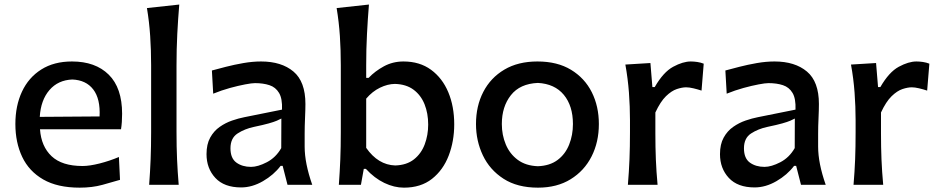

<svg xmlns="http://www.w3.org/2000/svg" viewBox="-20 -821 4172 853"><path d="M334 12.7Q235.4 12.7 172.1 -23.7Q108.9 -60.1 78.6 -124Q48.3 -188 48.3 -270Q48.3 -351.1 77.6 -413.8Q106.9 -476.6 163.3 -512.2Q219.7 -547.9 299.8 -547.9Q403.8 -547.9 463.1 -489.3Q522.5 -430.7 522.5 -315.4Q522.5 -276.4 517.6 -246.6H157.7Q163.1 -170.4 209.2 -127Q255.4 -83.5 346.7 -83.5Q377.9 -83.5 422.4 -94.7Q466.8 -106 508.3 -123.5L513.2 -22Q480.5 -12.2 435.1 0.2Q389.6 12.7 334 12.7ZM422.4 -303.7Q426.3 -381.8 394.3 -423.6Q362.3 -465.3 301.3 -467.8Q237.8 -465.3 199.5 -420.7Q161.1 -376 156.7 -301.8Z M642.6 0Q647 -58.6 649.2 -113.3Q651.4 -168 651.4 -234.4V-531.2Q651.4 -598.1 647.2 -660.9Q643.1 -723.6 632.8 -785.2L776.4 -800.8Q771 -736.3 767.6 -669.7Q764.2 -603 764.2 -531.2V-234.4Q764.2 -168 766.6 -113.3Q769 -58.6 773.9 0Z M1051.3 11.7Q976.1 11.7 936.8 -30.5Q897.5 -72.8 897.5 -136.2Q897.5 -180.2 913.8 -209.7Q930.2 -239.3 956.1 -257.3Q981.9 -275.4 1011 -285.4Q1040 -295.4 1065.4 -300.3L1232.9 -334Q1234.9 -382.8 1219.7 -408.2Q1204.6 -433.6 1177 -442.6Q1149.4 -451.7 1112.8 -451.7Q1098.6 -451.7 1068.8 -446Q1039.1 -440.4 1001.7 -430.2Q964.4 -419.9 927.2 -404.8L921.4 -507.8Q946.8 -514.6 983.6 -524.2Q1020.5 -533.7 1061.3 -540.8Q1102.1 -547.9 1139.6 -547.9Q1230.5 -547.9 1283.7 -503.2Q1336.9 -458.5 1336.9 -358.9Q1336.9 -334 1335.2 -297.1Q1333.5 -260.3 1333.5 -227.1V-169.4Q1333.5 -96.2 1367.2 0H1257.3L1235.8 -84H1226.6Q1196.3 -43.9 1148.2 -16.1Q1100.1 11.7 1051.3 11.7ZM1095.2 -79.6Q1125.5 -79.6 1165.5 -100.3Q1205.6 -121.1 1229.5 -163.1L1230 -294.4Q1222.2 -290 1209.7 -284.7Q1197.3 -279.3 1173.8 -272.7Q1150.4 -266.1 1108.4 -257.3Q1066.9 -248.5 1035.4 -228Q1003.9 -207.5 1003.9 -162.1Q1003.9 -117.7 1030.3 -98.6Q1056.6 -79.6 1095.2 -79.6Z M1774.4 12.7Q1731.4 12.7 1687.5 -8.3Q1643.6 -29.3 1605.5 -70.8H1596.2L1583.5 0H1485.4Q1489.7 -58.6 1491.9 -113.3Q1494.1 -168 1494.1 -234.4V-531.2Q1494.1 -598.1 1490 -660.9Q1485.8 -723.6 1475.6 -785.2L1619.1 -800.8Q1613.8 -736.3 1610.4 -669.7Q1606.9 -603 1606.9 -531.2V-475.1H1617.7Q1646 -504.9 1685.5 -526.4Q1725.1 -547.9 1772.5 -547.9Q1844.7 -547.9 1895 -511Q1945.3 -474.1 1971.7 -411.1Q1998 -348.1 1998 -268.6Q1998 -193.8 1973.4 -129.6Q1948.7 -65.4 1899.2 -26.4Q1849.6 12.7 1774.4 12.7ZM1735.8 -85.9Q1786.6 -87.4 1819.1 -113Q1851.6 -138.7 1866.9 -179.7Q1882.3 -220.7 1882.3 -267.6Q1882.3 -317.4 1866.2 -357.7Q1850.1 -397.9 1817.4 -422.4Q1784.7 -446.8 1734.4 -448.2Q1702.1 -447.8 1668.2 -431.4Q1634.3 -415 1606.9 -382.8V-164.1Q1659.7 -88.4 1735.8 -85.9Z M2370.1 12.7Q2278.3 12.7 2217 -26.9Q2155.8 -66.4 2125.2 -130.9Q2094.7 -195.3 2094.7 -270Q2094.7 -350.1 2127.2 -412.8Q2159.7 -475.6 2220.7 -511.7Q2281.7 -547.9 2367.7 -547.9Q2456.1 -547.9 2516.8 -511Q2577.6 -474.1 2609.1 -411.4Q2640.6 -348.6 2640.6 -270Q2640.6 -189.9 2608.2 -126Q2575.7 -62 2515.1 -24.7Q2454.6 12.7 2370.1 12.7ZM2369.6 -82.5Q2422.9 -84.5 2457.3 -110.4Q2491.7 -136.2 2508.5 -178.5Q2525.4 -220.7 2525.4 -270Q2525.4 -350.6 2484.9 -399.7Q2444.3 -448.7 2369.6 -452.6Q2290 -449.2 2249.8 -398.2Q2209.5 -347.2 2209.5 -270Q2209.5 -221.2 2227.1 -179.2Q2244.6 -137.2 2280.3 -110.8Q2315.9 -84.5 2369.6 -82.5Z M2769.5 0Q2774.4 -58.6 2776.6 -113.3Q2778.8 -168 2778.8 -234.4V-287.6Q2778.8 -347.2 2774.2 -409.7Q2769.5 -472.2 2758.3 -534.2L2869.6 -541L2878.4 -434.1H2888.7Q2927.2 -501 2970.7 -524.4Q3014.2 -547.9 3048.8 -547.9Q3062.5 -547.9 3077.6 -545.7Q3092.8 -543.5 3106.4 -538.1L3096.7 -418.5Q3079.1 -424.3 3060.5 -428.7Q3042 -433.1 3028.3 -433.1Q3010.3 -433.1 2986.8 -425.3Q2963.4 -417.5 2938.7 -393.6Q2914.1 -369.6 2891.6 -321.3V-228.5Q2891.6 -166.5 2893.8 -112.5Q2896 -58.6 2901.4 0Z M3332.5 11.7Q3257.3 11.7 3218 -30.5Q3178.7 -72.8 3178.7 -136.2Q3178.7 -180.2 3195.1 -209.7Q3211.4 -239.3 3237.3 -257.3Q3263.2 -275.4 3292.2 -285.4Q3321.3 -295.4 3346.7 -300.3L3514.2 -334Q3516.1 -382.8 3501 -408.2Q3485.8 -433.6 3458.3 -442.6Q3430.7 -451.7 3394 -451.7Q3379.9 -451.7 3350.1 -446Q3320.3 -440.4 3283 -430.2Q3245.6 -419.9 3208.5 -404.8L3202.6 -507.8Q3228 -514.6 3264.9 -524.2Q3301.8 -533.7 3342.5 -540.8Q3383.3 -547.9 3420.9 -547.9Q3511.7 -547.9 3564.9 -503.2Q3618.2 -458.5 3618.2 -358.9Q3618.2 -334 3616.5 -297.1Q3614.7 -260.3 3614.7 -227.1V-169.4Q3614.7 -96.2 3648.4 0H3538.6L3517.1 -84H3507.8Q3477.5 -43.9 3429.4 -16.1Q3381.3 11.7 3332.5 11.7ZM3376.5 -79.6Q3406.7 -79.6 3446.8 -100.3Q3486.8 -121.1 3510.7 -163.1L3511.2 -294.4Q3503.4 -290 3491 -284.7Q3478.5 -279.3 3455.1 -272.7Q3431.6 -266.1 3389.6 -257.3Q3348.1 -248.5 3316.7 -228Q3285.2 -207.5 3285.2 -162.1Q3285.2 -117.7 3311.5 -98.6Q3337.9 -79.6 3376.5 -79.6Z M3772 0Q3776.9 -58.6 3779.1 -113.3Q3781.2 -168 3781.2 -234.4V-287.6Q3781.2 -347.2 3776.6 -409.7Q3772 -472.2 3760.7 -534.2L3872.1 -541L3880.9 -434.1H3891.1Q3929.7 -501 3973.1 -524.4Q4016.6 -547.9 4051.3 -547.9Q4064.9 -547.9 4080.1 -545.7Q4095.2 -543.5 4108.9 -538.1L4099.1 -418.5Q4081.5 -424.3 4063 -428.7Q4044.4 -433.1 4030.8 -433.1Q4012.7 -433.1 3989.3 -425.3Q3965.8 -417.5 3941.2 -393.6Q3916.5 -369.6 3894 -321.3V-228.5Q3894 -166.5 3896.2 -112.5Q3898.4 -58.6 3903.8 0Z"/></svg>

Font: Pinar DS4-Medium
Style: Regular
Weight: 500
Designer: Amin Abedi
Version: Version 2.000